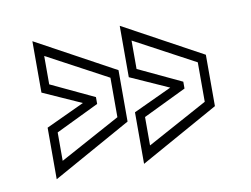

<svg xmlns="http://www.w3.org/2000/svg" viewBox="-53 -574 706 539"><g transform="rotate(-10 300.0 -305.0)"><path d="M68.5 -108V-255L178 -306L68.5 -355V-501.5L292.5 -379.5V-233ZM94 -156 266.5 -250V-362.5L94 -455V-374L217 -316V-296.5L94 -237ZM317.5 -108V-255L427 -306L317.5 -355V-501.5L541.5 -379.5V-233ZM343 -156 515.5 -250V-362.5L343 -455V-374L466 -316V-296.5L343 -237Z"/></g></svg>

Font: Tourney Light
Style: Regular
Weight: 300
Version: Version 1.015